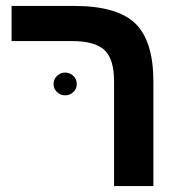

<svg xmlns="http://www.w3.org/2000/svg" viewBox="-20 -626 616 646"><path d="M496.1 0H363.8V-352.1Q363.8 -427.7 331.3 -457.8Q298.8 -487.8 222.2 -487.8H19V-606H230Q374 -606 435.1 -547.1Q496.1 -488.3 496.1 -351.1ZM160.2 -342.8Q160.2 -359.9 171.9 -370.8Q183.6 -381.8 199.2 -381.8Q214.8 -381.8 226.6 -370.8Q238.3 -359.9 238.3 -342.8Q238.3 -327.1 226.6 -316.2Q214.8 -305.2 199.2 -305.2Q183.6 -305.2 171.9 -316.2Q160.2 -327.1 160.2 -342.8Z"/></svg>

Font: Liberation Sans
Style: Bold
Weight: 700
Designer: Steve Matteson
Foundry: Ascender Corporation
Version: Version 2.1.5